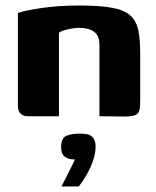

<svg xmlns="http://www.w3.org/2000/svg" viewBox="-20 -422 567 697"><path d="M83 0Q45 0 45 -39V-375Q75 -385 135 -393.5Q195 -402 267 -402Q344 -402 388.5 -393.5Q433 -385 454.5 -364.5Q476 -344 482.5 -310Q489 -276 489 -225V-56Q489 -34 486 -21.5Q483 -9 470.5 -4Q458 1 432 1L341 0V-260Q341 -293 321 -307Q301 -321 267 -321Q255 -321 241 -318.5Q227 -316 214.5 -312.5Q202 -309 194 -303V0ZM203 255Q214 234 221.5 219Q229 204 236.5 189.5Q244 175 252 157Q249 157 245 156.5Q241 156 237 156Q224 154 213 145Q202 136 202 111Q202 79 221 71Q240 63 273 63Q287 63 299 66Q311 69 319 79.5Q327 90 327 111Q327 134 318 160.5Q309 187 295 211.5Q281 236 266 255Z"/></svg>

Font: r_Genos
Style: Bold
Weight: 700
Designer: Robert E. Leuschke
Foundry: Robert E. Leuschke
Version: Version 2.000;June 29, 2024;FontCreator 14.0.0.2814 32-bit